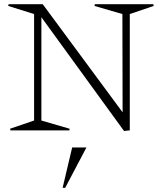

<svg xmlns="http://www.w3.org/2000/svg" viewBox="-20 -620 769 913"><path d="M569.8 2.9 176.8 -538.1V-46.9L311 -7.8L310.1 0H29.8L27.8 -7.8L142.1 -46.9V-553.2L19 -591.8L21 -600.1H183.1L563 -85.9L562 -553.2L429.2 -591.8L431.2 -600.1H709L710.9 -591.8L597.2 -553.2V0ZM277.8 272.9 323.2 81.1H391.1L290 272.9Z"/></svg>

Font: Halibut Thin
Style: Regular
Weight: 250
Designer: Matteo Maggi
Foundry: Collletttivo
Version: Version 3.080 | FøM Fix